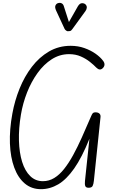

<svg xmlns="http://www.w3.org/2000/svg" viewBox="-20 -1328 827 1358"><path d="M269.5 10Q203 10 155.2 -30.2Q107.5 -70.5 80.8 -142.8Q54 -215 50.2 -312.8Q46.5 -410.5 67.5 -525Q84 -616 118.5 -701.5Q153 -787 205.2 -855.2Q257.5 -923.5 326.5 -963.8Q395.5 -1004 480 -1004Q532 -1004 577 -988Q622 -972 656.2 -947.8Q690.5 -923.5 709.5 -897.5Q720 -883.5 719 -870Q718 -856.5 706.5 -845.5Q685.5 -825.5 661 -850Q644 -868 616.2 -890.2Q588.5 -912.5 551.5 -928.8Q514.5 -945 468.5 -945Q402.5 -945 346.2 -909Q290 -873 245.8 -811.8Q201.5 -750.5 171.5 -674.2Q141.5 -598 128 -517.5Q111.5 -418.5 114 -333Q116.5 -247.5 136.5 -183.2Q156.5 -119 193.5 -82.8Q230.5 -46.5 283.5 -46.5Q326.5 -46.5 363.5 -69Q400.5 -91.5 433.2 -132.8Q466 -174 497 -230.5Q528 -287 558.8 -355.8Q589.5 -424.5 622.5 -501.5Q626 -509.5 628.8 -515.5Q631.5 -521.5 634.8 -525.5Q638 -529.5 643 -531.5Q648 -533.5 655.5 -533.5Q673 -533.5 682.8 -525Q692.5 -516.5 691 -500.5L644 -49.5Q641.5 -26 635.2 -13Q629 0 606.5 0Q588 0 583.2 -12.2Q578.5 -24.5 581 -48L612.5 -346.5Q559.5 -214.5 504.8 -136.5Q450 -58.5 391.8 -24.2Q333.5 10 269.5 10ZM459.5 -1107Q455 -1107 447.8 -1111.8Q440.5 -1116.5 436.5 -1124.5L377 -1253Q366.5 -1276 372.2 -1289Q378 -1302 389.5 -1305.5Q404.5 -1310.5 416 -1304.5Q427.5 -1298.5 431.5 -1284L467.5 -1172L530.5 -1283Q543.5 -1304.5 558.5 -1305.2Q573.5 -1306 583 -1298.5Q594.5 -1288 594 -1275.2Q593.5 -1262.5 585 -1250.5L492 -1122.5Q483.5 -1110 475.2 -1108.5Q467 -1107 459.5 -1107Z"/></svg>

Font: Edu NSW ACT Hand Pre
Style: Regular
Weight: 400
Designer: Tina and Corey Anderson, Eben Sorkin, Mirko Velimirovic
Foundry: Sorkin Type Co.
Version: Version 2.000